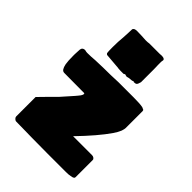

<svg xmlns="http://www.w3.org/2000/svg" viewBox="-244 -990 1112 1112"><g transform="rotate(45 311.5 -434.5)"><path d="M219 -1Q181 -1 161 -2L91 -3Q83 -3 76 -10Q69 -17 69 -24V-183L110 -225Q163 -278 163 -278L226 -349Q231 -355 237 -362Q243 -369 248 -376Q255 -387 255 -393Q255 -398 251 -398L88 -399Q76 -399 69 -409.5Q62 -420 58 -440Q54 -463 54 -505V-518Q55 -524 55 -539Q56 -545 56 -558Q58 -563 58 -566L61 -571Q68 -578 78 -578Q85 -578 89 -576L99 -575Q130 -575 163 -578Q203 -580 225 -580Q288 -580 348 -583H473Q526 -583 548 -578L563 -571Q565 -565 565 -564V-425Q565 -416 559 -398Q550 -376 534 -353Q483 -279 383 -176H539Q547 -176 554 -171Q561 -166 561 -159V-19Q561 -11 554 -8Q550 -5 536 -3Q524 0 500 0H348Q259 0 219 -1ZM292 -639Q282 -641 274 -641L189 -648L182 -655Q180 -665 180 -703Q180 -749 184 -786Q184 -801 186 -825L187 -854Q189 -869 215 -869Q241 -869 252 -868Q261 -868 270 -867Q279 -866 289 -866Q306 -866 315 -868H346H356H369H379H387H401Q406 -869 415 -869Q441 -869 441 -856V-854Q439 -848 439 -838V-829V-814Q439 -810 439.5 -802.5Q440 -795 440 -779V-675Q439 -672 438 -669.5Q437 -667 436 -663Q433 -652 425 -648Q423 -648 419.5 -647Q416 -646 411 -646Q409 -646 409 -648H404L397 -645L374 -643Q372 -643 370 -642Q368 -641 366 -641L359 -639Q358 -639 350 -641Q348 -641 346 -642Q344 -643 342 -643Q340 -643 340 -641L334 -638H309Q299 -638 292 -639Z"/></g></svg>

Font: Sigmar One
Style: Regular
Weight: 400
Designer: Vernon Adams
Foundry: Vernon Adams
Version: Version 2.000